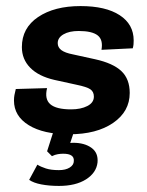

<svg xmlns="http://www.w3.org/2000/svg" viewBox="-20 -431 483 632"><path d="M208 11Q123 11 74.5 -19Q26 -49 26 -100Q26 -110 27.5 -118Q29 -126 32 -138L135 -141Q126 -105 145.5 -88Q165 -71 214 -71Q246 -71 267.5 -82Q289 -93 289 -113Q289 -129 277.5 -137Q266 -145 232 -152L159 -168Q107 -180 79.5 -208Q52 -236 52 -276Q52 -339 105.5 -375Q159 -411 245 -411Q328 -411 374 -381Q420 -351 420 -298Q420 -291 419.5 -285Q419 -279 417 -272L314 -267Q320 -300 301.5 -314.5Q283 -329 239 -329Q208 -329 189 -318Q170 -307 170 -289Q170 -275 182 -266Q194 -257 220 -252L293 -236Q352 -223 379.5 -197Q407 -171 407 -125Q407 -64 352.5 -26.5Q298 11 208 11ZM174 181Q142 181 116 176Q90 171 76 161L103 111Q114 118 131 123.5Q148 129 174 129Q196 129 209.5 120.5Q223 112 223 99Q225 75 188 75Q180 75 170.5 76.5Q161 78 151 83L135 67L159 -8H227L205 58L174 48Q198 39 221 39Q258 39 281 55.5Q304 72 301 104Q297 138 263 159.5Q229 181 174 181Z"/></svg>

Font: Rokkitt SemiBold
Style: Bold Italic
Weight: 700
Italic angle: -9°
Version: Version 3.103